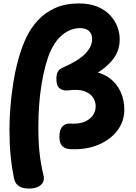

<svg xmlns="http://www.w3.org/2000/svg" viewBox="-20 -850 792 1117"><path d="M232.4 167Q239.6 194.9 228.8 212.7Q218 230.4 196.8 238.7Q175.6 247 149.7 247Q113.4 247 91.4 233.7Q69.4 220.4 62.1 190Q47.9 120 41.4 52.3Q35 -15.3 35 -99Q35 -158 40.6 -227.9Q46.2 -297.8 57.8 -370.8Q69.4 -443.8 88.8 -512.3Q108.2 -580.8 135 -636Q160.8 -689 201.4 -732.9Q242 -776.9 301.1 -803.4Q360.1 -830 440 -830Q500.3 -830 544.9 -811.9Q589.6 -793.8 618.8 -763Q648.1 -732.2 662.3 -695.6Q676.4 -659 676.4 -621Q676.4 -582 663.4 -550.3Q650.4 -518.7 626.9 -492.4Q603.4 -466.1 572.4 -443.6Q541.4 -421 506.4 -400L510.2 -434.7Q574.2 -427.7 617 -395.8Q659.8 -364 681.6 -316.1Q703.3 -268.2 703.3 -211.8Q703.3 -145.8 664.1 -92.4Q624.9 -39 554.3 -8.6Q483.8 21.9 389 17.9Q358.7 16.1 342.1 -0.2Q325.6 -16.6 325.6 -55.2Q325.6 -96 343.4 -114.5Q361.2 -133 389 -131Q435.4 -127.8 468.4 -140.4Q501.3 -153 519 -177.2Q536.7 -201.3 536.7 -232.1Q536.7 -259 521.1 -282.9Q505.4 -306.8 470.7 -319.4Q436 -332 377.4 -324.2Q348.8 -320.4 328.4 -334.9Q308 -349.4 308 -390.1Q308 -418.7 317.1 -433.7Q326.2 -448.8 348.2 -458.1Q438.1 -497.4 477.1 -538.5Q516 -579.6 516 -621.9Q516 -641.9 508.2 -656.2Q500.3 -670.6 484.4 -678.5Q468.4 -686.4 443 -686.4Q417.2 -686.4 386.6 -674.2Q356 -661.9 326.4 -632.3Q296.8 -602.7 272.7 -549.7Q257 -514.3 244.2 -466.2Q231.3 -418.1 221.9 -360.4Q212.4 -302.7 207.7 -239.8Q203 -177 203 -112Q203 -28 209.9 37.4Q216.9 102.8 232.4 167Z"/></svg>

Font: Playpen Sans Deva
Style: Regular
Weight: 400
Designer: Pooja Saxena, Gunjan Panchal, Laura Meseguer, Veronika Burian, José Scaglione
Foundry: TypeTogether
Version: Version 2.000